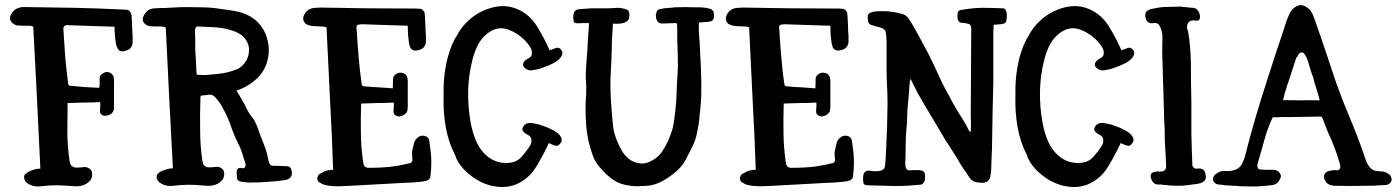

<svg xmlns="http://www.w3.org/2000/svg" viewBox="-20 -744 5565 764"><path d="M340.8 -69.3Q347.7 -60.5 346.7 -47.9Q345.7 -34.2 338.9 -25.4Q315.4 0 274.4 -2.9Q232.4 -6.8 203.1 -6.8Q176.8 -6.8 143.6 -2.9Q137.7 -2 131.8 -2Q106.4 -2 87.9 -15.6Q80.1 -21.5 77.1 -31.2Q74.2 -40 78.1 -48.8Q81.1 -51.8 84 -53.7Q86.9 -56.6 91.8 -59.6Q102.5 -65.4 115.2 -69.3Q127.9 -73.2 140.6 -73.2Q133.8 -214.8 127 -355.5Q119.1 -497.1 112.3 -637.7Q102.5 -642.6 91.8 -641.6Q80.1 -641.6 70.3 -641.6Q58.6 -641.6 48.8 -642.6Q39.1 -644.5 30.3 -651.4Q20.5 -660.2 19.5 -670.9Q19.5 -677.7 23.4 -685.5Q34.2 -706.1 51.8 -711.9Q59.6 -714.8 69.3 -715.8Q79.1 -715.8 87.9 -715.8Q181.6 -714.8 276.4 -712.9Q371.1 -710.9 467.8 -706.1Q476.6 -706.1 484.4 -705.1Q493.2 -704.1 498 -697.3Q501 -692.4 502.9 -686.5Q503.9 -679.7 503.9 -673.8Q505.9 -655.3 505.9 -635.7Q506.8 -616.2 507.8 -597.7Q507.8 -587.9 507.8 -577.1Q507.8 -566.4 502 -556.6Q496.1 -545.9 479.5 -542Q462.9 -537.1 455.1 -543Q449.2 -546.9 446.3 -554.7Q442.4 -562.5 441.4 -569.3Q438.5 -586.9 437.5 -603.5Q435.5 -621.1 435.5 -637.7Q386.7 -639.6 344.7 -640.6Q301.8 -642.6 254.9 -643.6Q249 -645.5 243.2 -643.6Q237.3 -642.6 234.4 -637.7Q232.4 -634.8 232.4 -631.8Q232.4 -628.9 232.4 -625Q235.4 -572.3 239.3 -519.5Q244.1 -466.8 251 -413.1Q251 -411.1 252 -408.2Q252 -405.3 254.9 -404.3Q256.8 -402.3 257.8 -402.3Q259.8 -402.3 262.7 -402.3Q290 -399.4 318.4 -397.5Q346.7 -395.5 375 -394.5Q377.9 -412.1 376 -428.7Q375 -445.3 391.6 -453.1Q400.4 -459 411.1 -457Q421.9 -454.1 427.7 -446.3Q432.6 -441.4 432.6 -434.6Q433.6 -428.7 433.6 -420.9Q433.6 -396.5 433.6 -372.1Q433.6 -346.7 433.6 -322.3Q433.6 -316.4 433.6 -310.5Q432.6 -304.7 429.7 -299.8Q426.8 -293.9 420.9 -290Q414.1 -286.1 407.2 -284.2Q402.3 -284.2 399.4 -283.2Q396.5 -283.2 391.6 -284.2Q376 -288.1 377.9 -307.6Q379.9 -326.2 378.9 -337.9Q347.7 -335.9 314.5 -335.9Q282.2 -335 249 -334Q248 -270.5 248 -218.8Q248 -166 256.8 -103.5Q257.8 -97.7 259.8 -91.8Q261.7 -85.9 266.6 -83Q270.5 -80.1 275.4 -78.1Q279.3 -77.1 285.2 -77.1Q297.9 -77.1 312.5 -79.1Q328.1 -81.1 340.8 -69.3Z M1141.6 -55.7Q1141.6 -31.2 1112.3 -27.3Q1083 -23.4 1083 -23.4Q1083 -23.4 1046.9 -20.5Q1011.7 -17.6 967.8 -17.6Q963.9 -17.6 943.4 -20.5Q922.9 -22.5 922.9 -38.1Q922.9 -43 921.9 -52.7Q920.9 -62.5 922.9 -66.4Q922.9 -68.4 923.8 -68.4Q924.8 -69.3 924.8 -70.3Q929.7 -78.1 941.4 -75.2Q953.1 -72.3 956.1 -82Q959 -88.9 955.1 -98.6Q952.1 -107.4 949.2 -116.2Q939.5 -151.4 926.8 -174.8Q914.1 -199.2 901.4 -234.4Q899.4 -242.2 887.7 -271.5Q875 -299.8 859.4 -327.1Q848.6 -343.8 836.9 -356.4Q826.2 -368.2 815.4 -367.2Q813.5 -367.2 813.5 -367.2Q812.5 -367.2 811.5 -367.2Q802.7 -365.2 794.9 -365.2Q786.1 -364.3 779.3 -363.3Q777.3 -358.4 777.3 -353.5Q777.3 -348.6 777.3 -343.8Q775.4 -284.2 776.4 -224.6Q776.4 -164.1 785.2 -104.5Q786.1 -98.6 788.1 -92.8Q790 -86.9 793.9 -84Q798.8 -81.1 802.7 -79.1Q807.6 -78.1 813.5 -78.1Q827.1 -78.1 840.8 -80.1Q854.5 -82 866.2 -70.3Q873 -62.5 872.1 -48.8Q871.1 -36.1 864.3 -27.3Q841.8 -2 799.8 -4.9Q758.8 -8.8 730.5 -8.8Q703.1 -8.8 670.9 -4.9Q664.1 -3.9 658.2 -3.9Q633.8 -3.9 615.2 -17.6Q608.4 -23.4 604.5 -32.2Q601.6 -41 605.5 -49.8Q608.4 -52.7 611.3 -55.7Q614.3 -58.6 619.1 -61.5Q629.9 -66.4 642.6 -70.3Q655.3 -74.2 668 -74.2Q661.1 -214.8 653.3 -354.5Q646.5 -494.1 639.6 -634.8Q629.9 -638.7 619.1 -638.7Q608.4 -638.7 597.7 -638.7Q586.9 -638.7 577.1 -639.6Q567.4 -640.6 558.6 -647.5Q547.9 -655.3 547.9 -667Q547.9 -673.8 551.8 -681.6Q562.5 -702.1 579.1 -708Q587.9 -710.9 596.7 -710.9Q606.4 -711.9 615.2 -711.9Q641.6 -711.9 668 -713.9Q693.4 -715.8 720.7 -715.8Q755.9 -715.8 791 -714.8Q826.2 -713.9 860.4 -708Q891.6 -705.1 927.7 -697.3Q964.8 -688.5 990.2 -668.9Q994.1 -666 998 -663.1Q1001 -660.2 1003.9 -657.2Q1033.2 -628.9 1043.9 -586.9Q1054.7 -545.9 1044.9 -505.9Q1034.2 -460 999 -428.7Q964.8 -397.5 920.9 -383.8Q928.7 -371.1 938.5 -354.5Q948.2 -337.9 953.1 -329.1Q966.8 -297.9 979.5 -282.2Q993.2 -267.6 1005.9 -234.4Q1015.6 -205.1 1028.3 -173.8Q1041 -143.6 1046.9 -112.3Q1050.8 -86.9 1061.5 -85Q1071.3 -84 1091.8 -84Q1100.6 -84 1114.3 -83Q1127.9 -83 1131.8 -80.1Q1135.7 -77.1 1137.7 -73.2Q1139.6 -69.3 1141.6 -55.7ZM870.1 -453.1Q896.5 -458 920.9 -467.8Q944.3 -476.6 960 -502.9Q961.9 -504.9 962.9 -508.8Q964.8 -512.7 965.8 -515.6Q970.7 -529.3 970.7 -543.9Q970.7 -548.8 970.7 -553.7Q967.8 -573.2 956.1 -588.9Q946.3 -602.5 931.6 -610.4Q917 -619.1 899.4 -624Q867.2 -633.8 831.1 -635.7Q794.9 -637.7 767.6 -638.7Q764.6 -638.7 763.7 -637.7Q761.7 -637.7 760.7 -636.7Q755.9 -631.8 755.9 -620.1Q755.9 -618.2 755.9 -616.2Q756.8 -601.6 756.8 -594.7Q756.8 -584 756.8 -571.3Q756.8 -559.6 756.8 -547.9Q757.8 -525.4 759.8 -501Q760.7 -477.5 761.7 -453.1Q761.7 -452.1 762.7 -450.2Q762.7 -449.2 763.7 -448.2Q765.6 -446.3 767.6 -446.3Q770.5 -446.3 771.5 -446.3Q779.3 -445.3 788.1 -445.3Q802.7 -445.3 820.3 -447.3Q846.7 -449.2 870.1 -453.1Z M1305.7 -68.4Q1300.8 -210 1293 -351.6Q1286.1 -494.1 1279.3 -635.7Q1269.5 -638.7 1258.8 -638.7Q1247.1 -639.6 1237.3 -639.6Q1227.5 -639.6 1216.8 -641.6Q1206.1 -643.6 1197.3 -648.4Q1186.5 -658.2 1186.5 -669.9Q1186.5 -676.8 1189.5 -683.6Q1199.2 -704.1 1217.8 -710Q1226.6 -712.9 1236.3 -712.9Q1246.1 -713.9 1254.9 -713.9Q1348.6 -712.9 1444.3 -710.9Q1540 -710 1634.8 -710Q1643.6 -710 1652.3 -709Q1661.1 -708 1665 -700.2Q1669.9 -696.3 1669.9 -689.5Q1670.9 -683.6 1670.9 -677.7Q1671.9 -659.2 1672.9 -639.6Q1672.9 -620.1 1674.8 -601.6Q1674.8 -589.8 1674.8 -579.1Q1674.8 -567.4 1668.9 -559.6Q1663.1 -548.8 1646.5 -544.9Q1629.9 -540 1621.1 -545.9Q1614.3 -549.8 1611.3 -557.6Q1609.4 -565.4 1607.4 -572.3Q1605.5 -589.8 1603.5 -606.4Q1602.5 -624 1602.5 -641.6Q1554.7 -642.6 1511.7 -644.5Q1469.7 -645.5 1420.9 -647.5Q1415 -647.5 1409.2 -646.5Q1402.3 -645.5 1399.4 -641.6Q1398.4 -635.7 1398.4 -631.8Q1398.4 -627.9 1399.4 -624Q1402.3 -571.3 1407.2 -517.6Q1411.1 -464.8 1418.9 -412.1Q1418.9 -409.2 1419.9 -406.2Q1420.9 -404.3 1422.9 -402.3Q1423.8 -401.4 1426.8 -400.4Q1428.7 -400.4 1430.7 -400.4Q1459 -397.5 1487.3 -396.5Q1515.6 -394.5 1543 -392.6Q1543.9 -410.2 1543.9 -426.8Q1543 -443.4 1560.5 -452.1Q1568.4 -456.1 1580.1 -454.1Q1590.8 -452.1 1596.7 -444.3Q1600.6 -438.5 1601.6 -431.6Q1602.5 -425.8 1602.5 -419.9Q1602.5 -395.5 1602.5 -370.1Q1602.5 -344.7 1602.5 -320.3Q1602.5 -314.5 1601.6 -308.6Q1601.6 -302.7 1598.6 -297.9Q1595.7 -292 1588.9 -288.1Q1583 -283.2 1575.2 -282.2Q1571.3 -280.3 1567.4 -280.3Q1564.5 -280.3 1560.5 -282.2Q1543.9 -286.1 1545.9 -305.7Q1547.9 -324.2 1546.9 -335.9Q1513.7 -334 1481.4 -334Q1448.2 -333 1417 -332Q1415 -268.6 1416 -215.8Q1416 -164.1 1424.8 -100.6Q1425.8 -94.7 1426.8 -89.8Q1428.7 -84 1433.6 -80.1Q1438.5 -77.1 1443.4 -76.2Q1447.3 -76.2 1453.1 -76.2Q1493.2 -76.2 1532.2 -80.1Q1571.3 -85 1609.4 -94.7Q1612.3 -94.7 1615.2 -96.7Q1618.2 -97.7 1619.1 -100.6Q1621.1 -103.5 1621.1 -106.4Q1621.1 -109.4 1621.1 -112.3Q1618.2 -127.9 1620.1 -142.6Q1623 -157.2 1627 -172.9Q1629.9 -186.5 1640.6 -195.3Q1650.4 -205.1 1665 -204.1Q1686.5 -201.2 1688.5 -181.6Q1691.4 -162.1 1693.4 -144.5Q1696.3 -122.1 1696.3 -97.7Q1696.3 -73.2 1693.4 -48.8Q1693.4 -44.9 1692.4 -40Q1691.4 -35.2 1688.5 -32.2Q1683.6 -27.3 1678.7 -25.4Q1672.9 -23.4 1667 -22.5Q1648.4 -19.5 1629.9 -18.6Q1610.4 -16.6 1590.8 -16.6Q1538.1 -13.7 1483.4 -10.7Q1429.7 -7.8 1377 -4.9Q1355.5 -3.9 1333 -2.9Q1328.1 -2.9 1323.2 -2.9Q1305.7 -2.9 1289.1 -4.9Q1280.3 -6.8 1270.5 -8.8Q1261.7 -10.7 1254.9 -16.6Q1247.1 -18.6 1244.1 -26.4Q1240.2 -35.2 1245.1 -43Q1246.1 -47.9 1250 -50.8Q1253.9 -53.7 1258.8 -54.7Q1268.6 -62.5 1281.2 -65.4Q1293 -68.4 1305.7 -68.4Z M2209 -172.9Q2201.2 -160.2 2187.5 -165Q2173.8 -169.9 2164.1 -174.8Q2142.6 -127.9 2113.3 -80.1Q2084 -32.2 2034.2 -10.7Q2010.7 -1 1985.4 0Q1981.4 0 1977.5 0Q1957 0 1935.5 -4.9Q1890.6 -15.6 1851.6 -46.9Q1812.5 -77.1 1793.9 -117.2Q1793.9 -120.1 1793 -123Q1792 -126 1790 -128.9Q1764.6 -177.7 1753.9 -237.3Q1743.2 -297.9 1745.1 -359.4Q1745.1 -366.2 1745.1 -373Q1744.1 -427.7 1753.9 -481.4Q1764.6 -541 1790 -589.8Q1792 -592.8 1793.9 -595.7Q1794.9 -598.6 1797.9 -601.6Q1807.6 -622.1 1824.2 -641.6Q1840.8 -661.1 1861.3 -676.8Q1899.4 -705.1 1946.3 -715.8Q1963.9 -719.7 1981.4 -719.7Q2010.7 -719.7 2038.1 -708Q2087.9 -686.5 2117.2 -638.7Q2146.5 -590.8 2167 -543.9Q2177.7 -547.9 2191.4 -552.7Q2204.1 -557.6 2212.9 -545.9Q2217.8 -540 2217.8 -533.2Q2217.8 -533.2 2217.8 -532.2Q2217.8 -526.4 2214.8 -521.5Q2207 -506.8 2185.5 -494.1Q2163.1 -482.4 2139.6 -474.6Q2125 -468.8 2111.3 -466.8Q2098.6 -463.9 2091.8 -463.9Q2083 -463.9 2076.2 -467.8Q2069.3 -471.7 2064.5 -477.5Q2060.5 -483.4 2061.5 -488.3Q2061.5 -493.2 2064.5 -497.1Q2070.3 -505.9 2084 -512.7Q2096.7 -519.5 2096.7 -532.2Q2096.7 -540 2094.7 -546.9Q2091.8 -553.7 2087.9 -559.6Q2058.6 -602.5 2008.8 -624Q1959 -645.5 1914.1 -606.4Q1891.6 -586.9 1878.9 -559.6Q1866.2 -532.2 1859.4 -503.9Q1843.8 -442.4 1842.8 -378.9Q1841.8 -315.4 1853.5 -252.9Q1860.4 -215.8 1875 -181.6Q1889.6 -147.5 1918 -123Q1936.5 -107.4 1961.9 -99.6Q1987.3 -92.8 2011.7 -96.7Q2038.1 -100.6 2054.7 -119.1Q2071.3 -137.7 2085.9 -159.2Q2089.8 -165 2092.8 -171.9Q2094.7 -178.7 2094.7 -186.5Q2094.7 -200.2 2081.1 -207Q2068.4 -212.9 2061.5 -221.7Q2058.6 -225.6 2058.6 -230.5Q2058.6 -234.4 2062.5 -241.2Q2067.4 -248 2074.2 -252Q2082 -254.9 2089.8 -254.9Q2096.7 -254.9 2109.4 -252Q2123 -250 2138.7 -244.1Q2162.1 -236.3 2183.6 -224.6Q2206.1 -211.9 2212.9 -197.3Q2215.8 -191.4 2214.8 -185.5Q2214.8 -178.7 2209 -172.9Z M2671.9 -361.3Q2672.9 -405.3 2675.8 -444.3Q2678.7 -483.4 2676.8 -527.3Q2676.8 -543 2675.8 -559.6Q2674.8 -576.2 2674.8 -591.8Q2674.8 -600.6 2674.8 -608.4Q2674.8 -617.2 2674.8 -624Q2674.8 -629.9 2674.8 -635.7Q2674.8 -641.6 2673.8 -648.4Q2673.8 -649.4 2671.9 -651.4Q2670.9 -652.3 2668 -652.3Q2662.1 -652.3 2644.5 -651.4Q2627.9 -650.4 2615.2 -650.4Q2607.4 -650.4 2602.5 -653.3Q2596.7 -656.2 2593.8 -664.1Q2590.8 -668 2590.8 -672.9Q2589.8 -678.7 2589.8 -684.6Q2589.8 -688.5 2591.8 -692.4Q2592.8 -696.3 2593.8 -699.2Q2598.6 -707 2606.4 -708Q2615.2 -709 2622.1 -710.9Q2631.8 -711.9 2643.6 -712.9Q2654.3 -712.9 2664.1 -714.8Q2685.5 -715.8 2706.1 -715.8Q2727.5 -715.8 2749 -714.8Q2758.8 -714.8 2768.6 -714.8Q2778.3 -713.9 2789.1 -712.9Q2796.9 -710.9 2805.7 -709Q2814.5 -706.1 2819.3 -697.3Q2820.3 -693.4 2820.3 -689.5Q2821.3 -684.6 2821.3 -680.7Q2821.3 -677.7 2820.3 -674.8Q2820.3 -671.9 2819.3 -668.9Q2817.4 -666 2816.4 -664.1Q2814.5 -661.1 2811.5 -660.2Q2809.6 -660.2 2808.6 -659.2Q2806.6 -658.2 2803.7 -658.2Q2793.9 -656.2 2784.2 -656.2Q2773.4 -655.3 2762.7 -654.3Q2759.8 -654.3 2760.7 -620.1Q2762.7 -586.9 2763.7 -582Q2765.6 -546.9 2766.6 -521.5Q2768.6 -496.1 2769.5 -459Q2771.5 -415 2770.5 -372.1Q2769.5 -328.1 2763.7 -285.2Q2762.7 -266.6 2759.8 -248Q2756.8 -230.5 2752.9 -211.9Q2747.1 -184.6 2734.4 -159.2Q2721.7 -133.8 2709 -109.4Q2696.3 -85 2673.8 -64.5Q2650.4 -43.9 2627.9 -30.3Q2603.5 -15.6 2583 -9.8Q2561.5 -3.9 2533.2 -3.9Q2527.3 -2.9 2521.5 -2.9Q2490.2 -2.9 2461.9 -9.8Q2429.7 -17.6 2401.4 -43Q2382.8 -58.6 2365.2 -80.1Q2346.7 -101.6 2338.9 -125Q2317.4 -182.6 2312.5 -245.1Q2307.6 -307.6 2312.5 -370.1Q2313.5 -404.3 2311.5 -425.8Q2309.6 -448.2 2312.5 -482.4Q2315.4 -514.6 2317.4 -546.9Q2318.4 -580.1 2321.3 -612.3Q2323.2 -629.9 2323.2 -640.6Q2323.2 -652.3 2323.2 -652.3Q2317.4 -652.3 2313.5 -652.3Q2308.6 -652.3 2302.7 -652.3Q2293.9 -652.3 2282.2 -651.4Q2270.5 -650.4 2262.7 -656.2Q2262.7 -657.2 2262.7 -662.1Q2262.7 -667 2260.7 -670.9Q2260.7 -676.8 2261.7 -683.6Q2261.7 -690.4 2264.6 -695.3Q2270.5 -706.1 2282.2 -707Q2294.9 -708 2304.7 -709Q2318.4 -710 2333 -710.9Q2346.7 -710.9 2361.3 -710.9Q2371.1 -710.9 2380.9 -710.9Q2391.6 -710.9 2401.4 -710.9Q2411.1 -710.9 2420.9 -711.9Q2430.7 -712.9 2438.5 -712.9Q2446.3 -712.9 2452.1 -711.9Q2458 -710 2465.8 -709Q2469.7 -708 2473.6 -706.1Q2477.5 -704.1 2480.5 -701.2Q2481.4 -698.2 2483.4 -695.3Q2484.4 -692.4 2484.4 -688.5Q2485.4 -678.7 2482.4 -668.9Q2479.5 -660.2 2468.8 -656.2Q2464.8 -653.3 2460 -652.3Q2454.1 -651.4 2450.2 -650.4Q2449.2 -650.4 2434.6 -649.4Q2419.9 -649.4 2419.9 -650.4Q2419.9 -650.4 2418.9 -645.5Q2418 -640.6 2418 -633.8Q2414.1 -581.1 2414.1 -542Q2413.1 -502.9 2410.2 -452.1Q2407.2 -397.5 2411.1 -343.8Q2414.1 -291 2419.9 -238.3Q2422.9 -216.8 2432.6 -190.4Q2442.4 -164.1 2454.1 -145.5Q2463.9 -127 2481.4 -112.3Q2499 -98.6 2520.5 -94.7Q2545.9 -89.8 2569.3 -102.5Q2593.8 -114.3 2609.4 -133.8Q2625 -154.3 2638.7 -184.6Q2652.3 -214.8 2658.2 -240.2Q2664.1 -272.5 2667 -300.8Q2669.9 -328.1 2671.9 -361.3Z M2987.3 -68.4Q2982.4 -210 2974.6 -351.6Q2967.8 -494.1 2960.9 -635.7Q2951.2 -638.7 2940.4 -638.7Q2928.7 -639.6 2918.9 -639.6Q2909.2 -639.6 2898.4 -641.6Q2887.7 -643.6 2878.9 -648.4Q2868.2 -658.2 2868.2 -669.9Q2868.2 -676.8 2871.1 -683.6Q2880.9 -704.1 2899.4 -710Q2908.2 -712.9 2918 -712.9Q2927.7 -713.9 2936.5 -713.9Q3030.3 -712.9 3126 -710.9Q3221.7 -710 3316.4 -710Q3325.2 -710 3334 -709Q3342.8 -708 3346.7 -700.2Q3351.6 -696.3 3351.6 -689.5Q3352.5 -683.6 3352.5 -677.7Q3353.5 -659.2 3354.5 -639.6Q3354.5 -620.1 3356.4 -601.6Q3356.4 -589.8 3356.4 -579.1Q3356.4 -567.4 3350.6 -559.6Q3344.7 -548.8 3328.1 -544.9Q3311.5 -540 3302.7 -545.9Q3295.9 -549.8 3293 -557.6Q3291 -565.4 3289.1 -572.3Q3287.1 -589.8 3285.2 -606.4Q3284.2 -624 3284.2 -641.6Q3236.3 -642.6 3193.4 -644.5Q3151.4 -645.5 3102.5 -647.5Q3096.7 -647.5 3090.8 -646.5Q3084 -645.5 3081.1 -641.6Q3080.1 -635.7 3080.1 -631.8Q3080.1 -627.9 3081.1 -624Q3084 -571.3 3088.9 -517.6Q3092.8 -464.8 3100.6 -412.1Q3100.6 -409.2 3101.6 -406.2Q3102.5 -404.3 3104.5 -402.3Q3105.5 -401.4 3108.4 -400.4Q3110.4 -400.4 3112.3 -400.4Q3140.6 -397.5 3168.9 -396.5Q3197.3 -394.5 3224.6 -392.6Q3225.6 -410.2 3225.6 -426.8Q3224.6 -443.4 3242.2 -452.1Q3250 -456.1 3261.7 -454.1Q3272.5 -452.1 3278.3 -444.3Q3282.2 -438.5 3283.2 -431.6Q3284.2 -425.8 3284.2 -419.9Q3284.2 -395.5 3284.2 -370.1Q3284.2 -344.7 3284.2 -320.3Q3284.2 -314.5 3283.2 -308.6Q3283.2 -302.7 3280.3 -297.9Q3277.3 -292 3270.5 -288.1Q3264.6 -283.2 3256.8 -282.2Q3252.9 -280.3 3249 -280.3Q3246.1 -280.3 3242.2 -282.2Q3225.6 -286.1 3227.5 -305.7Q3229.5 -324.2 3228.5 -335.9Q3195.3 -334 3163.1 -334Q3129.9 -333 3098.6 -332Q3096.7 -268.6 3097.7 -215.8Q3097.7 -164.1 3106.4 -100.6Q3107.4 -94.7 3108.4 -89.8Q3110.4 -84 3115.2 -80.1Q3120.1 -77.1 3125 -76.2Q3128.9 -76.2 3134.8 -76.2Q3174.8 -76.2 3213.9 -80.1Q3252.9 -85 3291 -94.7Q3293.9 -94.7 3296.9 -96.7Q3299.8 -97.7 3300.8 -100.6Q3302.7 -103.5 3302.7 -106.4Q3302.7 -109.4 3302.7 -112.3Q3299.8 -127.9 3301.8 -142.6Q3304.7 -157.2 3308.6 -172.9Q3311.5 -186.5 3322.3 -195.3Q3332 -205.1 3346.7 -204.1Q3368.2 -201.2 3370.1 -181.6Q3373 -162.1 3375 -144.5Q3377.9 -122.1 3377.9 -97.7Q3377.9 -73.2 3375 -48.8Q3375 -44.9 3374 -40Q3373 -35.2 3370.1 -32.2Q3365.2 -27.3 3360.4 -25.4Q3354.5 -23.4 3348.6 -22.5Q3330.1 -19.5 3311.5 -18.6Q3292 -16.6 3272.5 -16.6Q3219.7 -13.7 3165 -10.7Q3111.3 -7.8 3058.6 -4.9Q3037.1 -3.9 3014.6 -2.9Q3009.8 -2.9 3004.9 -2.9Q2987.3 -2.9 2970.7 -4.9Q2961.9 -6.8 2952.1 -8.8Q2943.4 -10.7 2936.5 -16.6Q2928.7 -18.6 2925.8 -26.4Q2921.9 -35.2 2926.8 -43Q2927.7 -47.9 2931.6 -50.8Q2935.5 -53.7 2940.4 -54.7Q2950.2 -62.5 2962.9 -65.4Q2974.6 -68.4 2987.3 -68.4Z M3592.8 -328.1Q3589.8 -303.7 3589.8 -280.3Q3589.8 -255.9 3586.9 -231.4Q3584 -203.1 3584 -173.8Q3584 -144.5 3583 -114.3Q3581.1 -102.5 3583 -84Q3585 -64.5 3601.6 -66.4Q3612.3 -66.4 3629.9 -67.4Q3648.4 -67.4 3656.2 -60.5Q3661.1 -54.7 3661.1 -44.9Q3661.1 -35.2 3660.2 -27.3Q3658.2 -18.6 3652.3 -13.7Q3647.5 -8.8 3638.7 -8.8Q3592.8 -3.9 3551.8 -3.9Q3543 -3.9 3534.2 -3.9Q3485.4 -4.9 3430.7 -6.8Q3416 -6.8 3415 -19.5Q3414.1 -26.4 3414.1 -31.2Q3414.1 -38.1 3415 -44.9Q3418.9 -68.4 3442.4 -64.5Q3465.8 -60.5 3483.4 -64.5Q3491.2 -66.4 3496.1 -71.3Q3501 -76.2 3502 -86.9Q3503.9 -101.6 3505.9 -145.5Q3507.8 -189.5 3509.8 -237.3Q3510.7 -262.7 3510.7 -286.1Q3511.7 -310.5 3511.7 -328.1Q3511.7 -364.3 3509.8 -400.4Q3507.8 -436.5 3507.8 -472.7Q3507.8 -498 3507.8 -525.4Q3507.8 -552.7 3507.8 -578.1Q3507.8 -588.9 3506.8 -598.6Q3504.9 -608.4 3503.9 -619.1Q3502 -623 3498 -627Q3494.1 -630.9 3490.2 -631.8Q3478.5 -636.7 3466.8 -638.7Q3456.1 -641.6 3444.3 -645.5Q3439.5 -647.5 3436.5 -653.3Q3432.6 -659.2 3432.6 -678.7Q3432.6 -697.3 3473.6 -699.2Q3515.6 -701.2 3549.8 -693.4Q3564.5 -690.4 3576.2 -686.5Q3587.9 -681.6 3597.7 -667Q3608.4 -651.4 3617.2 -634.8Q3626 -619.1 3634.8 -603.5Q3646.5 -582 3658.2 -559.6Q3670.9 -538.1 3680.7 -516.6Q3698.2 -482.4 3713.9 -446.3Q3729.5 -411.1 3748 -377.9Q3758.8 -359.4 3768.6 -339.8Q3779.3 -320.3 3791 -300.8Q3800.8 -284.2 3812.5 -266.6Q3824.2 -249 3833 -229.5Q3834 -226.6 3835.9 -223.6Q3837.9 -219.7 3842.8 -218.8Q3843.8 -235.4 3843.8 -252.9Q3842.8 -270.5 3842.8 -287.1Q3842.8 -373 3843.8 -458Q3844.7 -543 3844.7 -627.9Q3844.7 -627.9 3844.7 -628.9Q3844.7 -629.9 3844.7 -629.9Q3844.7 -646.5 3833 -649.4Q3821.3 -652.3 3809.6 -653.3Q3806.6 -653.3 3804.7 -653.3Q3801.8 -654.3 3799.8 -655.3Q3792 -659.2 3790 -671.9Q3789.1 -683.6 3791 -691.4Q3791 -694.3 3792 -697.3Q3793.9 -700.2 3795.9 -701.2Q3798.8 -703.1 3801.8 -704.1Q3804.7 -705.1 3807.6 -705.1Q3855.5 -712.9 3890.6 -712.9Q3925.8 -712.9 3971.7 -710.9Q3977.5 -710.9 3980.5 -706.1Q3983.4 -701.2 3985.4 -695.3Q3986.3 -688.5 3986.3 -681.6Q3986.3 -673.8 3985.4 -667Q3985.4 -664.1 3984.4 -662.1Q3984.4 -660.2 3983.4 -657.2Q3978.5 -648.4 3960 -647.5Q3941.4 -645.5 3932.6 -645.5Q3934.6 -645.5 3933.6 -632.8Q3932.6 -620.1 3932.6 -619.1Q3932.6 -605.5 3932.6 -591.8Q3932.6 -578.1 3932.6 -564.5Q3932.6 -528.3 3932.6 -491.2Q3932.6 -455.1 3932.6 -418.9Q3931.6 -359.4 3929.7 -298.8Q3928.7 -239.3 3927.7 -179.7Q3927.7 -149.4 3925.8 -119.1Q3924.8 -88.9 3923.8 -60.5Q3921.9 -48.8 3919.9 -39.1Q3918 -29.3 3908.2 -21.5Q3899.4 -16.6 3889.6 -16.6Q3879.9 -16.6 3869.1 -18.6Q3862.3 -18.6 3866.2 -18.6Q3871.1 -18.6 3863.3 -19.5Q3846.7 -22.5 3835.9 -40Q3826.2 -56.6 3815.4 -70.3Q3803.7 -86.9 3790 -111.3Q3775.4 -135.7 3763.7 -153.3Q3740.2 -187.5 3720.7 -222.7Q3700.2 -256.8 3678.7 -293Q3674.8 -300.8 3669.9 -307.6Q3666 -315.4 3661.1 -322.3Q3645.5 -348.6 3630.9 -375Q3617.2 -402.3 3603.5 -429.7Q3599.6 -425.8 3597.7 -383.8Q3594.7 -342.8 3592.8 -328.1Z M4484.4 -172.9Q4476.6 -160.2 4462.9 -165Q4449.2 -169.9 4439.5 -174.8Q4418 -127.9 4388.7 -80.1Q4359.4 -32.2 4309.6 -10.7Q4286.1 -1 4260.7 0Q4256.8 0 4252.9 0Q4232.4 0 4210.9 -4.9Q4166 -15.6 4127 -46.9Q4087.9 -77.1 4069.3 -117.2Q4069.3 -120.1 4068.4 -123Q4067.4 -126 4065.4 -128.9Q4040 -177.7 4029.3 -237.3Q4018.6 -297.9 4020.5 -359.4Q4020.5 -366.2 4020.5 -373Q4019.5 -427.7 4029.3 -481.4Q4040 -541 4065.4 -589.8Q4067.4 -592.8 4069.3 -595.7Q4070.3 -598.6 4073.2 -601.6Q4083 -622.1 4099.6 -641.6Q4116.2 -661.1 4136.7 -676.8Q4174.8 -705.1 4221.7 -715.8Q4239.3 -719.7 4256.8 -719.7Q4286.1 -719.7 4313.5 -708Q4363.3 -686.5 4392.6 -638.7Q4421.9 -590.8 4442.4 -543.9Q4453.1 -547.9 4466.8 -552.7Q4479.5 -557.6 4488.3 -545.9Q4493.2 -540 4493.2 -533.2Q4493.2 -533.2 4493.2 -532.2Q4493.2 -526.4 4490.2 -521.5Q4482.4 -506.8 4460.9 -494.1Q4438.5 -482.4 4415 -474.6Q4400.4 -468.8 4386.7 -466.8Q4374 -463.9 4367.2 -463.9Q4358.4 -463.9 4351.6 -467.8Q4344.7 -471.7 4339.8 -477.5Q4335.9 -483.4 4336.9 -488.3Q4336.9 -493.2 4339.8 -497.1Q4345.7 -505.9 4359.4 -512.7Q4372.1 -519.5 4372.1 -532.2Q4372.1 -540 4370.1 -546.9Q4367.2 -553.7 4363.3 -559.6Q4334 -602.5 4284.2 -624Q4234.4 -645.5 4189.5 -606.4Q4167 -586.9 4154.3 -559.6Q4141.6 -532.2 4134.8 -503.9Q4119.1 -442.4 4118.2 -378.9Q4117.2 -315.4 4128.9 -252.9Q4135.7 -215.8 4150.4 -181.6Q4165 -147.5 4193.4 -123Q4211.9 -107.4 4237.3 -99.6Q4262.7 -92.8 4287.1 -96.7Q4313.5 -100.6 4330.1 -119.1Q4346.7 -137.7 4361.3 -159.2Q4365.2 -165 4368.2 -171.9Q4370.1 -178.7 4370.1 -186.5Q4370.1 -200.2 4356.4 -207Q4343.8 -212.9 4336.9 -221.7Q4334 -225.6 4334 -230.5Q4334 -234.4 4337.9 -241.2Q4342.8 -248 4349.6 -252Q4357.4 -254.9 4365.2 -254.9Q4372.1 -254.9 4384.8 -252Q4398.4 -250 4414.1 -244.1Q4437.5 -236.3 4459 -224.6Q4481.4 -211.9 4488.3 -197.3Q4491.2 -191.4 4490.2 -185.5Q4490.2 -178.7 4484.4 -172.9Z M4604.5 -538.1Q4604.5 -561.5 4605.5 -591.8Q4606.4 -622.1 4592.8 -643.6Q4585.9 -654.3 4571.3 -652.3Q4555.7 -649.4 4547.9 -656.2Q4540 -662.1 4538.1 -675.8Q4538.1 -679.7 4537.1 -682.6Q4537.1 -692.4 4542 -698.2Q4550.8 -707 4565.4 -709Q4580.1 -711.9 4590.8 -713.9Q4608.4 -716.8 4634.8 -716.8Q4662.1 -717.8 4678.7 -717.8Q4687.5 -715.8 4696.3 -715.8Q4706.1 -714.8 4712.9 -713.9Q4719.7 -713.9 4727.5 -712.9Q4736.3 -711.9 4741.2 -708Q4747.1 -703.1 4751 -695.3Q4754.9 -686.5 4754.9 -679.7Q4755.9 -658.2 4737.3 -662.1Q4717.8 -666 4709 -654.3Q4703.1 -645.5 4703.1 -636.7Q4703.1 -627.9 4707 -622.1Q4717.8 -562.5 4718.8 -488.3Q4718.8 -414.1 4720.7 -336.9Q4720.7 -269.5 4720.7 -212.9Q4721.7 -156.2 4724.6 -88.9Q4724.6 -85.9 4724.6 -85Q4724.6 -83 4726.6 -82Q4732.4 -70.3 4746.1 -73.2Q4759.8 -75.2 4768.6 -68.4Q4775.4 -62.5 4777.3 -47.9Q4778.3 -43.9 4778.3 -41Q4778.3 -31.2 4774.4 -26.4Q4765.6 -16.6 4751 -13.7Q4736.3 -10.7 4724.6 -9.8Q4709 -6.8 4681.6 -4.9Q4668.9 -4.9 4658.2 -4.9Q4646.5 -4.9 4636.7 -5.9Q4627 -6.8 4618.2 -7.8Q4609.4 -7.8 4600.6 -9.8Q4593.8 -9.8 4585.9 -9.8Q4578.1 -10.7 4572.3 -14.6Q4566.4 -19.5 4562.5 -28.3Q4558.6 -36.1 4558.6 -43.9Q4558.6 -49.8 4561.5 -53.7Q4564.5 -56.6 4569.3 -58.6Q4579.1 -62.5 4594.7 -61.5Q4610.4 -60.5 4616.2 -68.4Q4620.1 -74.2 4620.1 -78.1Q4620.1 -82 4620.1 -86.9Q4620.1 -97.7 4619.1 -108.4Q4618.2 -119.1 4618.2 -128.9Q4616.2 -153.3 4615.2 -178.7Q4614.3 -204.1 4614.3 -230.5Q4614.3 -243.2 4613.3 -252Q4612.3 -260.7 4612.3 -273.4Q4612.3 -275.4 4612.3 -275.4Q4612.3 -276.4 4612.3 -277.3Q4609.4 -364.3 4604.5 -538.1Z M5513.7 -43Q5516.6 -37.1 5517.6 -30.3Q5517.6 -29.3 5517.6 -28.3Q5517.6 -23.4 5513.7 -18.6Q5506.8 -8.8 5494.1 -7.8Q5482.4 -6.8 5470.7 -6.8Q5456.1 -5.9 5441.4 -4.9Q5426.8 -4.9 5412.1 -4.9Q5382.8 -3.9 5352.5 -3.9Q5323.2 -3.9 5293 -4.9Q5279.3 -4.9 5268.6 -9.8Q5257.8 -14.6 5252 -27.3Q5249 -32.2 5248 -37.1Q5247.1 -43 5250 -48.8Q5253.9 -58.6 5264.6 -62.5Q5276.4 -65.4 5286.1 -67.4Q5293 -67.4 5300.8 -66.4Q5309.6 -66.4 5312.5 -75.2Q5313.5 -78.1 5313.5 -81.1Q5313.5 -85 5312.5 -87.9Q5303.7 -122.1 5290 -157.2Q5276.4 -192.4 5261.7 -223.6Q5259.8 -228.5 5250 -253.9Q5241.2 -280.3 5236.3 -280.3Q5208 -280.3 5180.7 -279.3Q5152.3 -278.3 5124 -278.3Q5111.3 -278.3 5098.6 -278.3Q5086.9 -278.3 5074.2 -278.3Q5071.3 -277.3 5058.6 -277.3Q5045.9 -278.3 5043.9 -276.4Q5023.4 -232.4 5010.7 -185.5Q4998 -138.7 4984.4 -93.8Q4982.4 -87.9 4983.4 -81.1Q4984.4 -74.2 4989.3 -71.3Q4992.2 -69.3 4995.1 -69.3Q4998 -69.3 5001 -69.3Q5016.6 -67.4 5041 -68.4Q5066.4 -69.3 5074.2 -51.8Q5077.1 -47.9 5077.1 -43Q5076.2 -37.1 5074.2 -33.2Q5071.3 -27.3 5067.4 -21.5Q5063.5 -15.6 5057.6 -12.7Q5053.7 -9.8 5047.9 -8.8Q5043 -6.8 5037.1 -6.8Q5005.9 -2.9 4975.6 -2Q4967.8 -2 4960.9 -2Q4937.5 -2 4914.1 -2.9Q4900.4 -4.9 4884.8 -4.9Q4869.1 -5.9 4853.5 -6.8Q4842.8 -8.8 4830.1 -9.8Q4817.4 -9.8 4810.5 -20.5Q4806.6 -24.4 4806.6 -30.3Q4806.6 -33.2 4807.6 -37.1Q4810.5 -46.9 4818.4 -51.8Q4836.9 -66.4 4858.4 -63.5Q4880.9 -61.5 4901.4 -71.3Q4915 -78.1 4921.9 -91.8Q4928.7 -105.5 4933.6 -120.1Q4953.1 -199.2 4976.6 -278.3Q5000 -357.4 5025.4 -435.5Q5043 -491.2 5061.5 -546.9Q5081.1 -602.5 5098.6 -659.2Q5103.5 -670.9 5107.4 -680.7Q5111.3 -691.4 5118.2 -701.2Q5125 -710.9 5135.7 -716.8Q5146.5 -723.6 5157.2 -723.6Q5168.9 -722.7 5178.7 -715.8Q5188.5 -710 5195.3 -701.2Q5202.1 -691.4 5206.1 -680.7Q5210 -670.9 5213.9 -659.2Q5235.4 -598.6 5255.9 -537.1Q5276.4 -475.6 5296.9 -414.1Q5324.2 -338.9 5355.5 -264.6Q5386.7 -190.4 5412.1 -114.3Q5415 -105.5 5418.9 -96.7Q5423.8 -87.9 5428.7 -80.1Q5443.4 -62.5 5466.8 -62.5Q5491.2 -63.5 5506.8 -50.8Q5509.8 -48.8 5511.7 -46.9Q5513.7 -43.9 5513.7 -43ZM5138.7 -515.6Q5130.9 -492.2 5123 -467.8Q5115.2 -443.4 5107.4 -419.9Q5102.5 -408.2 5099.6 -396.5Q5096.7 -383.8 5091.8 -373Q5091.8 -371.1 5088.9 -358.4Q5085.9 -345.7 5084 -345.7Q5121.1 -344.7 5158.2 -344.7Q5194.3 -345.7 5231.4 -344.7Q5228.5 -357.4 5224.6 -370.1Q5220.7 -382.8 5216.8 -395.5Q5214.8 -402.3 5212.9 -408.2Q5210 -414.1 5209 -421.9Q5207 -427.7 5206.1 -434.6Q5204.1 -441.4 5201.2 -446.3Q5198.2 -457 5194.3 -467.8Q5191.4 -477.5 5188.5 -487.3Q5185.5 -496.1 5182.6 -505.9Q5179.7 -514.6 5174.8 -523.4Q5171.9 -527.3 5168 -532.2Q5165 -535.2 5161.1 -535.2Q5159.2 -535.2 5158.2 -535.2Q5153.3 -535.2 5151.4 -532.2Q5148.4 -530.3 5146.5 -527.3Q5146.5 -525.4 5145.5 -525.4Q5144.5 -524.4 5144.5 -523.4Q5144.5 -522.5 5143.6 -519.5Q5141.6 -517.6 5138.7 -515.6Z"/></svg>

Font: Little Wizzy
Style: Regular
Weight: 400
Version: Version 1.0